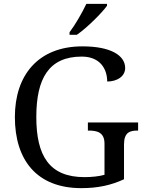

<svg xmlns="http://www.w3.org/2000/svg" viewBox="-20 -964 754 994"><path d="M340 -784H378C431 -820 509 -899 534 -934V-944H427C406 -899 369 -835 340 -797ZM401 10C487 10 555 -5 622 -36V-216C622 -279 653 -288 691 -288H695V-330H435V-288H439C483 -288 521 -279 521 -220V-59C493 -51 455 -47 417 -47C235 -47 168 -158 168 -358C168 -558 233 -671 403 -671C501 -671 535 -604 535 -542C587 -542 628 -569 628 -612C628 -676 555 -724 407 -724C177 -724 57 -574 57 -358C57 -137 169 10 401 10Z"/></svg>

Font: Noto Serif Thai
Style: Regular
Weight: 400
Designer: Monotype Design Team
Foundry: Monotype Imaging Inc.
Version: Version 1.901